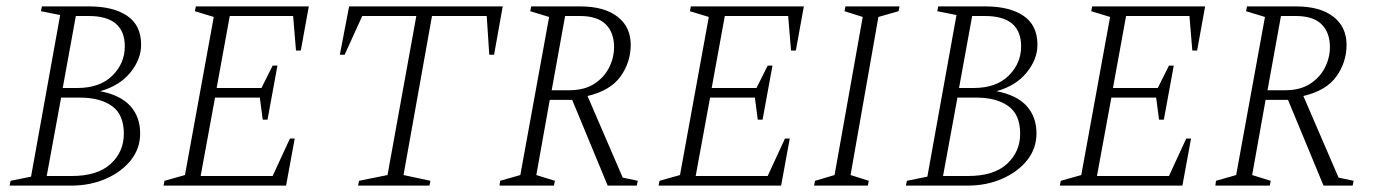

<svg xmlns="http://www.w3.org/2000/svg" viewBox="-20 -580 4305 600"><path d="M10 0 13 -15 77 -28 168 -533 108 -545 111 -560H258Q334 -560 377.5 -530.5Q421 -501 421 -440Q421 -395 387.5 -353.5Q354 -312 293 -295Q356 -283 387 -249Q418 -215 418 -163Q418 -116 389 -79.5Q360 -43 311 -21.5Q262 0 203 0ZM257 -530H217L176 -305H221Q292 -305 331 -343.5Q370 -382 370 -435Q370 -530 257 -530ZM230 -275H171L126 -30H204Q285 -30 326 -68Q367 -106 367 -162Q367 -222 330 -248.5Q293 -275 230 -275Z M491 0 494 -15 558 -33 648 -527 589 -545 592 -560H945L920 -422H905L896 -530H698L657 -305H797L832 -375H847L816 -206H801L792 -275H652L607 -30H832L886 -147H901L874 0Z M1099 0 1102 -15 1191 -33 1281 -530H1112L1057 -409H1042L1071 -560H1551L1524 -409H1509L1501 -530H1330L1241 -33L1325 -15L1322 0Z M1541 0 1543 -15 1606 -33 1696 -527 1637 -545 1640 -560H1793Q1868 -560 1909.5 -528Q1951 -496 1951 -440Q1951 -386 1919.5 -341.5Q1888 -297 1816 -280L1926 -25L1973 -15L1970 0H1879L1768 -268H1698L1656 -33L1714 -15L1711 0ZM1792 -530H1746L1704 -298H1759Q1806 -298 1837 -318Q1868 -338 1883.5 -369Q1899 -400 1899 -433Q1899 -478 1873 -504Q1847 -530 1792 -530Z M2038 0 2041 -15 2105 -33 2195 -527 2136 -545 2139 -560H2492L2467 -422H2452L2443 -530H2245L2204 -305H2344L2379 -375H2394L2363 -206H2348L2339 -275H2199L2154 -30H2379L2433 -147H2448L2421 0Z M2524 0 2527 -15 2588 -33 2676 -527 2619 -545 2622 -560H2791L2788 -545L2725 -527L2638 -33L2695 -15L2692 0Z M2811 0 2814 -15 2878 -28 2969 -533 2909 -545 2912 -560H3059Q3135 -560 3178.5 -530.5Q3222 -501 3222 -440Q3222 -395 3188.5 -353.5Q3155 -312 3094 -295Q3157 -283 3188 -249Q3219 -215 3219 -163Q3219 -116 3190 -79.5Q3161 -43 3112 -21.5Q3063 0 3004 0ZM3058 -530H3018L2977 -305H3022Q3093 -305 3132 -343.5Q3171 -382 3171 -435Q3171 -530 3058 -530ZM3031 -275H2972L2927 -30H3005Q3086 -30 3127 -68Q3168 -106 3168 -162Q3168 -222 3131 -248.5Q3094 -275 3031 -275Z M3292 0 3295 -15 3359 -33 3449 -527 3390 -545 3393 -560H3746L3721 -422H3706L3697 -530H3499L3458 -305H3598L3633 -375H3648L3617 -206H3602L3593 -275H3453L3408 -30H3633L3687 -147H3702L3675 0Z M3778 0 3780 -15 3843 -33 3933 -527 3874 -545 3877 -560H4030Q4105 -560 4146.5 -528Q4188 -496 4188 -440Q4188 -386 4156.5 -341.5Q4125 -297 4053 -280L4163 -25L4210 -15L4207 0H4116L4005 -268H3935L3893 -33L3951 -15L3948 0ZM4029 -530H3983L3941 -298H3996Q4043 -298 4074 -318Q4105 -338 4120.5 -369Q4136 -400 4136 -433Q4136 -478 4110 -504Q4084 -530 4029 -530Z"/></svg>

Font: Spectral SC ExtraLight
Style: Italic
Weight: 275
Italic angle: -10°
Designer: Jean-Baptiste Levee
Foundry: Production Type
Version: Version 2.001